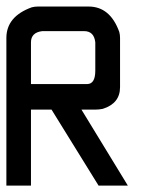

<svg xmlns="http://www.w3.org/2000/svg" viewBox="-20 -582 482 602"><path d="M98.6 -561.5H257.8Q325.2 -561.5 354 -481.9Q356.4 -473.1 356.4 -462.9V-308.6Q356.4 -257.8 302.2 -240.7Q290 -238.3 278.8 -238.3H235.4L380.9 0H289.1L141.6 -238.3H77.1V0H0V-462.9Q0 -530.3 79.6 -559.1Q88.9 -561.5 98.6 -561.5ZM77.1 -449.2V-318.4H252.9Q278.8 -318.4 278.8 -360.4V-449.2Q274.9 -484.4 243.7 -484.4H112.3Q77.1 -480 77.1 -449.2Z"/></svg>

Font: Kadhim
Style: Regular
Weight: 400
Designer: Developer/ Husham Jawad
Version: Version 1.00;December 29, 2020;FontCreator 13.0.0.2683 32-bi